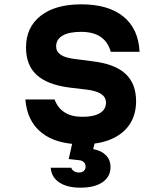

<svg xmlns="http://www.w3.org/2000/svg" viewBox="-20 -648 740 886"><path d="M232 -189Q246 -150 278 -129.5Q310 -109 360 -109Q413 -109 441 -126Q469 -143 469 -174Q469 -199 448 -213.5Q427 -228 384 -234L300 -244Q199 -257 149.5 -302Q100 -347 100 -429Q100 -522 167.5 -575Q235 -628 355 -628Q480 -628 549.5 -571.5Q619 -515 624 -409H491Q479 -454 445 -477.5Q411 -501 354 -501Q298 -501 268.5 -483.5Q239 -466 239 -434Q239 -410 260 -395.5Q281 -381 324 -376L408 -365Q510 -353 559 -307.5Q608 -262 608 -181Q608 -119 578.5 -74.5Q549 -30 493.5 -6Q438 18 359 18Q239 18 172 -35.5Q105 -89 97 -189ZM321 -20H425L410 40Q448 47 469 68.5Q490 90 490 123Q490 167 453.5 192.5Q417 218 351 218Q289 218 253 193.5Q217 169 214 126H309Q312 136 321.5 142Q331 148 345 148Q359 148 367 140.5Q375 133 375 121Q375 108 366.5 100Q358 92 343 91L297 86Z"/></svg>

Font: Martian Mono SemiExpanded SemiBold
Style: Regular
Weight: 600
Monospace: yes
Version: Version 0.930